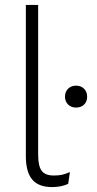

<svg xmlns="http://www.w3.org/2000/svg" viewBox="-20 -750 394 780"><path d="M135 -121Q135 -75 149.5 -56Q164 -37 198 -37Q218 -37 232 -40Q246 -43 264 -51L257 -3Q229 10 191 10Q137 10 111 -20.5Q85 -51 85 -116V-730H135ZM334 -357Q334 -337 321.5 -325Q309 -313 289 -313Q269 -313 256.5 -325.5Q244 -338 244 -357Q244 -377 256.5 -389.5Q269 -402 289 -402Q309 -402 321.5 -389.5Q334 -377 334 -357Z"/></svg>

Font: Work Sans Light
Style: Regular
Weight: 300
Designer: Wei Huang
Foundry: Wei Huang
Version: Version 1.500